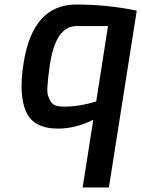

<svg xmlns="http://www.w3.org/2000/svg" viewBox="-20 -558 624 848"><path d="M200 -270Q195 -234 193 -217Q191 -200 189.5 -174Q188 -148 192 -136Q196 -124 203.5 -110.5Q211 -97 226 -92Q241 -87 263 -87Q331 -87 405 -110L457 -443H319Q225 -443 200 -270ZM84 -278Q124 -538 317 -538Q454 -538 584 -511L461 270H345L392 -29Q314 10 236 10Q128 10 95 -65Q62 -140 84 -278Z"/></svg>

Font: Exo
Style: Demi Bold Italic
Weight: 600
Designer: Natanael Gama
Version: Version 1